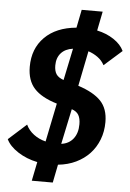

<svg xmlns="http://www.w3.org/2000/svg" viewBox="-60 -823 643 948"><g transform="rotate(5 261.5 -349.0)"><path d="M153 -12Q99 -23 56.5 -50.5Q14 -78 -2 -112L87 -192Q100 -164 126 -144.5Q152 -125 185 -117L224 -308Q147 -331 111 -370.5Q75 -410 75 -478Q75 -568 131.5 -624.5Q188 -681 288 -690L306 -780H410L391 -685Q438 -675 474 -651Q510 -627 525 -595L437 -517Q425 -540 403.5 -555.5Q382 -571 357 -579L322 -405Q399 -380 435 -342Q471 -304 471 -238Q471 -191 455.5 -151Q440 -111 412 -81Q384 -51 344.5 -32Q305 -13 256 -8L238 82H134ZM344 -216Q344 -245 334 -262Q324 -279 300 -287L263 -112Q301 -117 322.5 -144.5Q344 -172 344 -216ZM200 -495Q200 -468 210.5 -452Q221 -436 247 -427L280 -585Q242 -580 221 -556.5Q200 -533 200 -495Z"/></g></svg>

Font: IBM Plex Sans Cond
Style: Bold Italic
Weight: 700
Width: 3
Italic angle: -11°
Designer: Mike Abbink, Paul van der Laan, Pieter van Rosmalen
Foundry: Bold Monday
Version: Version 1.3